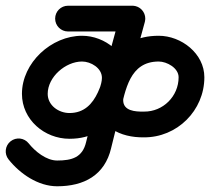

<svg xmlns="http://www.w3.org/2000/svg" viewBox="-65 -606 734 671"><path d="M172.7 -496C247.7 -496 322.7 -496 397.7 -496C422.5 -496 442.7 -516.1 442.7 -541C442.7 -565.9 422.5 -586 397.7 -586C322.7 -586 247.7 -586 172.7 -586C147.8 -586 127.7 -565.9 127.7 -541C127.7 -516.1 147.8 -496 172.7 -496ZM354.3 -552.9C341.6 -506.5 328.9 -460.2 316.3 -413.9C316.3 -413.9 316.3 -413.9 316.3 -414C316.3 -414.1 316.3 -414.2 316.3 -414.2C294.5 -336.3 279.9 -210.9 177.7 -211C177.7 -211 177.7 -211 177.7 -211C177.7 -211 177.7 -211 177.7 -211C140 -211 101.7 -237.7 101.7 -278C101.7 -337.2 164.2 -391 221.7 -391C252.4 -391 291.2 -368.4 291.2 -334C291.2 -309.6 275.5 -282.9 275.5 -256C275.5 -162.1 355.8 -124.6 438.4 -126C438.4 -126 438.1 -126 437.8 -126C437.5 -126 437.1 -126 437.1 -126C553.6 -124.7 649.2 -219.7 649.2 -336C649.2 -419 568.6 -481 489.7 -481C335.5 -481 297.5 -357.9 267 -234.8C256.7 -193.2 246.3 -151.5 236 -109.8C236 -109.8 236 -109.7 235.9 -109.6C235.9 -109.4 235.9 -109.3 235.9 -109.3C223.3 -55.6 186.1 -45 134.7 -45C96.8 -45 57.7 -76.7 35.2 -105C19.8 -124.5 -8.5 -127.7 -28 -112.2C-47.5 -96.8 -50.7 -68.5 -35.2 -49C4.9 1.5 68.3 45 134.7 45C228.2 45 301.1 6.8 323.5 -88.7C323.5 -88.7 323.4 -88.6 323.4 -88.4C323.4 -88.3 323.3 -88.2 323.3 -88.2C333.7 -129.8 344 -171.5 354.3 -213.2C373.8 -291.5 387.6 -391 489.7 -391C518.3 -391 559.2 -368.4 559.2 -336C559.2 -269.6 504.8 -215.2 438.2 -216C438.2 -216 437.9 -216 437.5 -216C437.2 -216 436.9 -216 436.9 -216C407.6 -215.5 365.5 -218.2 365.5 -256C365.5 -281.6 381.2 -307 381.2 -334C381.2 -418.6 302.4 -481 221.7 -481C114.6 -481 11.7 -386.8 11.7 -278C11.7 -187.9 90.3 -121 177.7 -121C177.7 -121 177.7 -121 177.6 -121C177.6 -121 177.6 -121 177.6 -121C337.2 -120.8 368.2 -265.9 403 -389.8C403 -389.8 403 -389.9 403 -390C403.1 -390.1 403.1 -390.1 403.1 -390.1C415.7 -436.5 428.4 -482.8 441.1 -529.1C447.6 -553.1 433.5 -577.9 409.5 -584.4C385.6 -591 360.8 -576.8 354.3 -552.9Z"/></svg>

Font: FRB American Cursive Guidelines Arrows Black
Style: Bold Italic
Weight: 900
Italic angle: -25°
Version: Version 2.0;Modular Font Editor K font №1